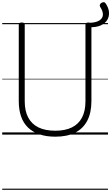

<svg xmlns="http://www.w3.org/2000/svg" viewBox="-20 -1219 1008 1739"><path d="M481 19Q400 19 338 -2Q276 -23 234 -63.5Q192 -104 171 -164Q150 -224 150 -303V-996Q150 -1006 156 -1010.5Q162 -1015 176 -1015Q191 -1015 197.5 -1010.5Q204 -1006 204 -996V-301Q204 -214 235.5 -154.5Q267 -95 328.5 -65Q390 -35 481 -35Q570 -35 631 -65Q692 -95 723 -154.5Q754 -214 754 -301V-996Q754 -1006 760.5 -1010.5Q767 -1015 781 -1015Q808 -1015 808 -996V-303Q808 -198 770.5 -126Q733 -54 660.5 -17.5Q588 19 481 19ZM937 -1188Q963 -1150 967 -1111Q971 -1072 952 -1039.5Q933 -1007 891.5 -988.5Q850 -970 786 -973V-1012Q851 -1014 881.5 -1034.5Q912 -1055 912 -1087.5Q912 -1120 887 -1157Q881 -1168 885 -1177.5Q889 -1187 898.5 -1193Q908 -1199 919 -1199Q930 -1199 937 -1188ZM0 490H958V500H0ZM0 -20H958V0H0ZM0 -505H958V-500H0ZM0 -1010H958V-1000H0Z"/></svg>

Font: Playwrite ES Deco Guides
Style: Regular
Weight: 400
Designer: Veronika Burian, José Scaglione
Foundry: TypeTogether
Version: Version 1.003